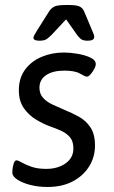

<svg xmlns="http://www.w3.org/2000/svg" viewBox="-20 -738 453 764"><path d="M137 -576Q113 -576 113 -588Q113 -594 127 -616L175 -692Q183 -705 195.5 -711.5Q208 -718 240 -718H256Q286 -718 298 -711.5Q310 -705 315 -692L347 -616Q350 -609 352.5 -602.5Q355 -596 355 -591Q355 -576 329 -576Q310 -576 301.5 -583Q293 -590 286 -600L243 -661L186 -600Q176 -590 166.5 -583Q157 -576 137 -576ZM169 6Q131 6 99 -2.5Q67 -11 48 -24Q29 -37 29 -51Q29 -68 33.5 -84Q38 -100 45 -100Q52 -100 66.5 -91.5Q81 -83 105 -74.5Q129 -66 164 -66Q210 -66 241 -88Q272 -110 272 -147Q272 -175 259.5 -190.5Q247 -206 226.5 -216Q206 -226 182 -234Q154 -244 124.5 -261.5Q95 -279 75 -307.5Q55 -336 55 -379Q55 -427 79.5 -460.5Q104 -494 145 -511.5Q186 -529 234 -529Q259 -529 288.5 -524Q318 -519 339.5 -509Q361 -499 361 -483Q361 -474 354.5 -462.5Q348 -451 340 -442Q332 -433 326 -433Q319 -433 298.5 -445Q278 -457 236 -457Q190 -457 163.5 -439Q137 -421 137 -389Q137 -364 152 -348Q167 -332 190 -321.5Q213 -311 236 -301Q266 -289 294 -273.5Q322 -258 340 -231Q358 -204 358 -159Q358 -113 334.5 -75.5Q311 -38 269 -16Q227 6 169 6Z"/></svg>

Font: Asap
Style: Italic
Weight: 400
Italic angle: -6°
Designer: Pablo Cosgaya
Foundry: Omnibus-Type
Version: Version 3.001; ttfautohint (v1.8.3)